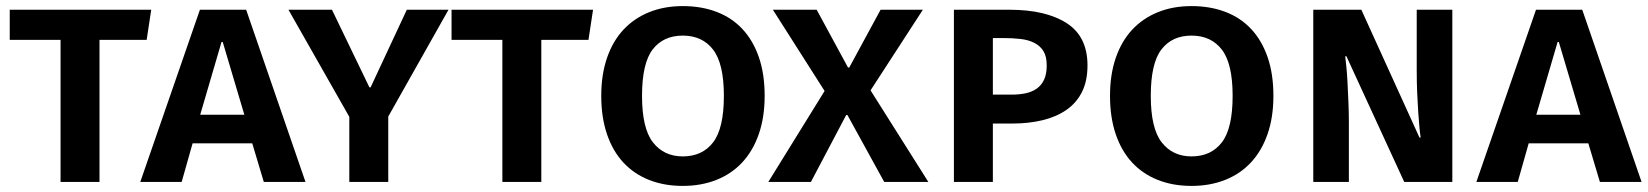

<svg xmlns="http://www.w3.org/2000/svg" viewBox="-20 -598 5415 631"><path d="M307 -467V0H179V-467H12V-566H477L462 -467Z M809 -127H613L577 0H441L637 -566H789L984 0H847ZM638 -221H783L712 -460H708Z M1256 -215V0H1128V-214L928 -566H1071L1194 -311H1198L1317 -566H1454Z M1759 -467V0H1631V-467H1464V-566H1929L1914 -467Z M2493 -283Q2493 -213 2474 -158Q2455 -103 2420 -65Q2385 -27 2335 -7Q2285 13 2224 13Q2163 13 2113.5 -6.5Q2064 -26 2029 -63.5Q1994 -101 1975 -156.5Q1956 -212 1956 -283Q1956 -353 1975 -408Q1994 -463 2029 -500.5Q2064 -538 2113.5 -558Q2163 -578 2224 -578Q2285 -578 2335 -559Q2385 -540 2420 -502.5Q2455 -465 2474 -410Q2493 -355 2493 -283ZM2359 -283Q2359 -389 2323.5 -435Q2288 -481 2224 -481Q2160 -481 2125 -435.5Q2090 -390 2090 -283Q2090 -176 2126 -130Q2162 -84 2224 -84Q2288 -84 2323.5 -130Q2359 -176 2359 -283Z M2520 -566H2664L2767 -376H2771L2874 -566H3013L2841 -301L3031 0H2886L2765 -220H2761L2645 0H2505L2690 -299Z M3420 -383Q3420 -412 3409.5 -429.5Q3399 -447 3379.5 -457Q3360 -467 3333.5 -470Q3307 -473 3275 -473H3243V-287H3305Q3330 -287 3351 -291.5Q3372 -296 3387.5 -307Q3403 -318 3411.5 -336.5Q3420 -355 3420 -383ZM3554 -383Q3554 -332 3536 -296Q3518 -260 3485 -237Q3452 -214 3406.5 -203Q3361 -192 3307 -192H3243V0H3115V-566H3297Q3417 -566 3485.5 -522Q3554 -478 3554 -383Z M4165 -283Q4165 -213 4146 -158Q4127 -103 4092 -65Q4057 -27 4007 -7Q3957 13 3896 13Q3835 13 3785.5 -6.5Q3736 -26 3701 -63.5Q3666 -101 3647 -156.5Q3628 -212 3628 -283Q3628 -353 3647 -408Q3666 -463 3701 -500.5Q3736 -538 3785.5 -558Q3835 -578 3896 -578Q3957 -578 4007 -559Q4057 -540 4092 -502.5Q4127 -465 4146 -410Q4165 -355 4165 -283ZM4031 -283Q4031 -389 3995.5 -435Q3960 -481 3896 -481Q3832 -481 3797 -435.5Q3762 -390 3762 -283Q3762 -176 3798 -130Q3834 -84 3896 -84Q3960 -84 3995.5 -130Q4031 -176 4031 -283Z M4595 0 4405 -413H4401Q4402 -404 4404.5 -381Q4407 -358 4408.5 -327.5Q4410 -297 4411.5 -263Q4413 -229 4413 -197V0H4296V-566H4454L4645 -146H4649Q4647 -157 4645 -178.5Q4643 -200 4641 -229Q4639 -258 4637.5 -293Q4636 -328 4636 -367V-566H4753V0Z M5200 -127H5004L4968 0H4832L5028 -566H5180L5375 0H5238ZM5029 -221H5174L5103 -460H5099Z"/></svg>

Font: Qnwhxotralxmqkhsjrfbfhwcoqn
Style: Regular
Weight: 500
Designer: Carrois Corporate & Edenspiekermann
Foundry: Carrois Corporate GbR & Edenspiekermann AG
Version: Version 2.001